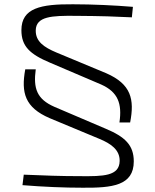

<svg xmlns="http://www.w3.org/2000/svg" viewBox="-20 -722 726 897"><path d="M321 -702C171 -703 80 -685 80 -581C80 -506 119 -469 214 -429L453 -327C531 -292 551 -238 538 -150H588C609 -258 593 -329 476 -380L243 -477C186 -501 146 -528 147 -580C148 -646 223 -649 332 -648C464 -647 513 -645 596 -641L601 -690C518 -697 412 -702 321 -702ZM98 -398C78 -289 96 -220 212 -170L445 -73C498 -51 540 -22 539 30C538 101 462 102 355 101C264 101 186 98 91 94L85 143C184 151 279 155 366 155C503 156 605 146 605 32C605 -44 564 -83 473 -121L234 -223C152 -259 135 -309 147 -398Z"/></svg>

Font: Exo 2 Light Expanded
Style: Regular
Weight: 300
Width: 7
Designer: Natanael Gama
Version: Version 1.001;PS 001.001;hotconv 1.0.70;makeotf.lib2.5.58329